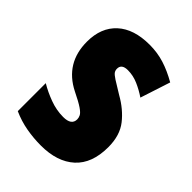

<svg xmlns="http://www.w3.org/2000/svg" viewBox="-173 -647 742 742"><g transform="rotate(45 198.0 -276.5)"><path d="M372 -170Q372 -81 322 -35.5Q272 10 183 10Q143 10 103.5 3Q64 -4 26 -21V-174Q56 -156 92.5 -142.5Q129 -129 166 -129Q211 -129 211 -161Q211 -170 206.5 -179Q202 -188 184.5 -200Q167 -212 128 -231Q25 -283 25 -400Q25 -477 72 -520Q119 -563 205 -563Q248 -563 286 -551Q324 -539 364 -516L324 -393Q299 -410 271.5 -422Q244 -434 215 -434Q181 -434 181 -408Q181 -399 185.5 -392Q190 -385 207 -374Q224 -363 259 -342Q309 -314 340.5 -274Q372 -234 372 -170Z"/></g></svg>

Font: Noto Sans Sinhala ExtraCondensed Black
Style: Regular
Weight: 900
Width: 2
Designer: Jelle Bosma - Monotype Design Team
Foundry: Monotype Imaging Inc.
Version: Version 2.006; ttfautohint (v1.8.4.7-5d5b)